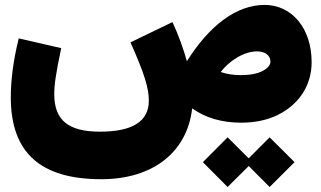

<svg xmlns="http://www.w3.org/2000/svg" viewBox="-20 -499 1305 781"><path d="M905.8 261.7 991.7 176.3 1076.7 261.7 1178.2 160.6 1076.7 59.6 991.7 145 905.8 59.6 805.2 160.6ZM1056.2 -479C942.4 -479 832 -396 740.2 -250C726.6 -298.8 707 -354 681.6 -409.2L510.7 -326.7C566.9 -200.7 585.4 -141.6 585.4 -89.4C585.4 -5.4 519 36.6 386.7 36.6C258.3 36.6 200.7 -9.8 200.7 -115.7C200.7 -136.2 202.6 -160.2 207 -187C210.9 -213.9 218.3 -252.4 229 -303.2L56.2 -342.8C34.2 -254.4 23.9 -173.3 23.9 -103.5C23.9 121.6 144 230 392.1 230C602.1 230 741.2 120.1 761.7 -58.1C815.9 -19.5 882.3 0 960.9 0C1018.1 0 1068.4 -10.7 1111.3 -32.2C1197.3 -75.2 1247.6 -152.3 1247.6 -246.1C1247.6 -383.8 1167.5 -479 1056.2 -479ZM1026.4 -290C1058.1 -290 1080.1 -273.4 1080.1 -248.5C1080.1 -234.4 1069.3 -221.7 1048.3 -210.4C1026.9 -199.2 997.1 -193.4 959.5 -193.4C928.7 -193.4 901.9 -197.8 877.9 -206.1C895 -229 917.5 -249 945.3 -265.6C973.1 -281.7 1000 -290 1026.4 -290Z"/></svg>

Font: Estedad Black
Style: Regular
Weight: 900
Designer: Amin Abedi
Version: Version 7.3